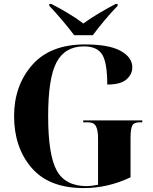

<svg xmlns="http://www.w3.org/2000/svg" viewBox="-20 -951 784 981"><path d="M408 10Q531 10 647 -45V-247Q647 -291 655.5 -308.5Q664 -326 692 -326H707V-336H405V-326H430Q460 -326 470.5 -305.5Q481 -285 481 -244V-7Q444 0 424 0Q314 0 270 -79.5Q226 -159 226 -358Q226 -552 269 -633Q312 -714 409 -714Q476 -714 502 -672.5Q528 -631 528 -519Q596 -519 626 -545Q656 -571 656 -607Q656 -658 596.5 -691Q537 -724 414 -724Q236 -724 144 -618.5Q52 -513 52 -358Q52 -198 141 -94Q230 10 408 10ZM359 -771H454Q479 -805 515.5 -848.5Q552 -892 581 -921V-931H571Q538 -914 491 -886.5Q444 -859 406 -831Q369 -859 322.5 -886.5Q276 -914 242 -931H232V-921Q260 -892 297 -848.5Q334 -805 359 -771Z"/></svg>

Font: Noto Serif Display SemiCondensed Extra
Style: Regular
Weight: 800
Width: 4
Designer: Monotype Design Team
Foundry: Monotype Imaging Inc.
Version: Version 1.900